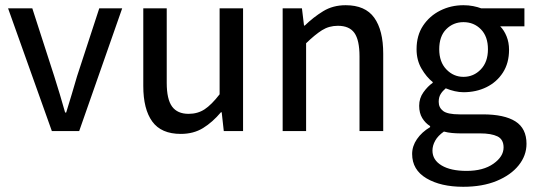

<svg xmlns="http://www.w3.org/2000/svg" viewBox="-20 -503 2053 737"><path d="M179 0 11 -471H104L188 -211Q199 -177 209.5 -141.5Q220 -106 230 -71H234Q245 -106 255.5 -141.5Q266 -177 276 -211L361 -471H449L284 0Z M674 11Q599 11 564.5 -36.5Q530 -84 530 -173V-471H620V-185Q620 -122 640.5 -94Q661 -66 704 -66Q739 -66 765.5 -83.5Q792 -101 823 -141V-471H913V0H839L831 -72H828Q796 -34 759.5 -11.5Q723 11 674 11Z M1065 0V-471H1139L1147 -405H1150Q1183 -437 1220.5 -460Q1258 -483 1307 -483Q1382 -483 1416.5 -435Q1451 -387 1451 -297V0H1360V-286Q1360 -349 1340.5 -376.5Q1321 -404 1277 -404Q1243 -404 1216 -387Q1189 -370 1155 -337V0Z M1758 214Q1672 214 1617 181.5Q1562 149 1562 88Q1562 58 1580.5 31Q1599 4 1631 -15V-19Q1613 -30 1601 -49.5Q1589 -69 1589 -97Q1589 -126 1605.5 -149Q1622 -172 1641 -185V-188Q1617 -207 1598 -239.5Q1579 -272 1579 -314Q1579 -367 1604 -404.5Q1629 -442 1670 -462.5Q1711 -483 1759 -483Q1779 -483 1796.5 -479.5Q1814 -476 1827 -471H1993V-402H1900Q1915 -387 1924.5 -363.5Q1934 -340 1934 -312Q1934 -261 1910.5 -224.5Q1887 -188 1847.5 -168.5Q1808 -149 1759 -149Q1743 -149 1725.5 -153Q1708 -157 1691 -164Q1679 -154 1671.5 -142Q1664 -130 1664 -112Q1664 -90 1681 -77Q1698 -64 1744 -64H1833Q1916 -64 1958.5 -37Q2001 -10 2001 49Q2001 94 1971 131.5Q1941 169 1886.5 191.5Q1832 214 1758 214ZM1759 -208Q1798 -208 1825.5 -236.5Q1853 -265 1853 -314Q1853 -363 1826 -390.5Q1799 -418 1759 -418Q1720 -418 1693 -391Q1666 -364 1666 -314Q1666 -265 1693.5 -236.5Q1721 -208 1759 -208ZM1771 153Q1835 153 1874 125.5Q1913 98 1913 63Q1913 32 1889.5 20.5Q1866 9 1822 9H1746Q1731 9 1715 7.5Q1699 6 1684 2Q1661 18 1650.5 37Q1640 56 1640 75Q1640 111 1675 132Q1710 153 1771 153Z"/></svg>

Font: Narnoor
Style: Regular
Weight: 400
Designer: S. Sridhar Murthy
Foundry: SIL International
Version: Version 3.000